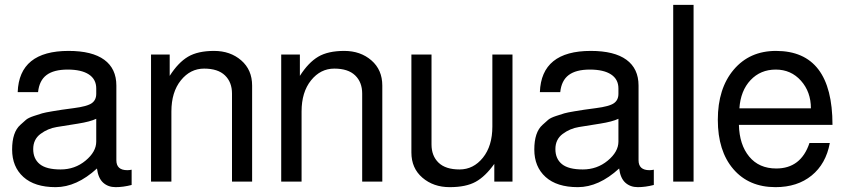

<svg xmlns="http://www.w3.org/2000/svg" viewBox="-20 -749 3484 792"><path d="M377 -165V-259Q352 -247 301.5 -239Q251 -231 214 -225Q177 -219 147 -196.5Q117 -174 117 -134Q117 -94 144 -72Q171 -50 230 -50Q289 -50 333 -86.5Q377 -123 377 -165ZM53 -369Q59 -539 263 -539Q360 -539 410 -502.5Q460 -466 460 -396V-88Q460 -47 505 -47Q514 -47 523 -49V14Q488 23 457 23Q426 23 405.5 4.5Q385 -14 380 -54Q296 23 209.5 23Q123 23 76.5 -19Q30 -61 30 -132Q30 -204 64 -234Q78 -247 87.5 -255Q97 -263 119.5 -270.5Q142 -278 154 -281.5Q166 -285 196 -290Q230 -296 284.5 -303Q339 -310 358 -323Q377 -336 377 -362V-384Q377 -422 346.5 -442Q316 -462 259 -462Q202 -462 172 -439.5Q142 -417 137 -369Z M603 -524H680V-436Q715 -491 755.5 -515Q796 -539 863 -539Q930 -539 975 -500Q1020 -461 1020 -396V0H937V-363Q937 -410 908 -438Q879 -466 822 -466Q765 -466 726 -417.5Q687 -369 687 -289V0H603Z M1140 -524H1217V-436Q1252 -491 1292.5 -515Q1333 -539 1400 -539Q1467 -539 1512 -500Q1557 -461 1557 -396V0H1474V-363Q1474 -410 1445 -438Q1416 -466 1359 -466Q1302 -466 1263 -417.5Q1224 -369 1224 -289V0H1140Z M2094 0H2019V-73Q1982 -21 1942 1Q1902 23 1835 23Q1768 23 1722.5 -16Q1677 -55 1677 -120V-524H1760V-153Q1760 -106 1789 -78Q1818 -50 1875.5 -50Q1933 -50 1972 -98.5Q2011 -147 2011 -227V-524H2094Z M2531 -165V-259Q2506 -247 2455.5 -239Q2405 -231 2368 -225Q2331 -219 2301 -196.5Q2271 -174 2271 -134Q2271 -94 2298 -72Q2325 -50 2384 -50Q2443 -50 2487 -86.5Q2531 -123 2531 -165ZM2207 -369Q2213 -539 2417 -539Q2514 -539 2564 -502.5Q2614 -466 2614 -396V-88Q2614 -47 2659 -47Q2668 -47 2677 -49V14Q2642 23 2611 23Q2580 23 2559.5 4.5Q2539 -14 2534 -54Q2450 23 2363.5 23Q2277 23 2230.5 -19Q2184 -61 2184 -132Q2184 -204 2218 -234Q2232 -247 2241.5 -255Q2251 -263 2273.5 -270.5Q2296 -278 2308 -281.5Q2320 -285 2350 -290Q2384 -296 2438.5 -303Q2493 -310 2512 -323Q2531 -336 2531 -362V-384Q2531 -422 2500.5 -442Q2470 -462 2413 -462Q2356 -462 2326 -439.5Q2296 -417 2291 -369Z M2841 -729V0H2757V-729Z M3030 -302H3325Q3325 -370 3284 -416Q3243 -462 3180 -462Q3117 -462 3076 -418.5Q3035 -375 3030 -302ZM3414 -234H3028Q3030 -152 3070.5 -103Q3111 -54 3182 -54Q3284 -54 3319 -159H3403Q3387 -73 3328 -25Q3269 23 3179 23Q3069 23 3005 -51.5Q2941 -126 2941 -255Q2941 -384 3006.5 -461.5Q3072 -539 3181 -539Q3414 -539 3414 -234Z"/></svg>

Font: Autonym
Style: Regular
Weight: 500
Version: Version 1.0.20131126